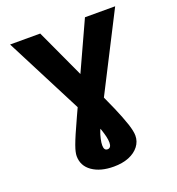

<svg xmlns="http://www.w3.org/2000/svg" viewBox="-163 -858 1110 1205"><g transform="rotate(-20 391.5 -255.5)"><path d="M374 -77.1 40.5 -727.1H241.7L440.9 -295.9Q483.4 -206.5 520 -123Q549.3 -55.2 567.9 0Q584 49.8 584 78.6Q584 117.7 560.1 148.9Q535.6 180.7 492.7 198.2Q449.2 215.8 391.1 215.8Q302.7 215.8 248 177.7Q193.4 139.6 193.4 73.7Q193.4 62 197.3 44.9Q199.7 32.2 209.5 4.4Q219.7 -23.4 234.9 -58.6Q247.1 -85.9 278.3 -155.3Q286.1 -172.4 296.1 -194.1Q306.2 -215.8 320.3 -246.3Q334.5 -276.9 343.3 -296.4L540.5 -727.1H742.2L410.6 -77.1Q397.9 -51.8 387.2 -24.9Q378.4 -2.9 372.6 23.9Q367.2 47.9 367.2 65.4Q367.2 82.5 373 91.3Q378.9 100.1 391.1 100.1Q402.8 100.1 409.7 90.8Q416 81.1 416 64.5Q416 46.9 410.6 22.9Q405.8 2.4 396.5 -25.4Q389.2 -47.4 374 -77.1Z"/></g></svg>

Font: My Font
Style: Regular
Weight: 500
Designer: Rasmus Andersson
Foundry: rsms
Version: Version 0.001